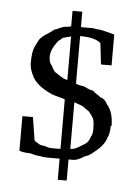

<svg xmlns="http://www.w3.org/2000/svg" viewBox="-45 -521 454 628"><g transform="rotate(5 182.0 -207.5)"><path d="M264 -81.3Q269.3 -88 269.3 -104Q269.3 -132 265.3 -140Q261.3 -148 257.3 -152.7Q253.3 -157.3 249.3 -162.7Q242.7 -166.7 237.3 -170.7Q230.7 -177.3 218.7 -181.3Q206.7 -185.3 200 -188V-34.7Q213.3 -34.7 228 -44Q242.7 -53.3 249.3 -57.3Q258.7 -64 264 -81.3ZM168 -400Q161.3 -400 156 -398Q150.7 -396 144 -394.7Q138.7 -389.3 134.7 -386.7Q130.7 -384 126.7 -378.7Q106.7 -352 106.7 -330.7Q106.7 -309.3 116 -301.3Q121.3 -289.3 128 -281.3Q138.7 -274.7 146.7 -269.3Q157.3 -261.3 170.7 -258.7V-404ZM241.3 -434.7Q250.7 -432 259.3 -432Q268 -432 310.7 -420V-318.7H276L268 -388Q249.3 -405.3 200 -405.3V-249.3Q206.7 -245.3 214 -244.7Q221.3 -244 230.7 -241.3Q240 -234.7 258.7 -230.7Q264 -224 270.7 -220.7Q277.3 -217.3 282.7 -212Q298.7 -208 306.7 -190.7Q328 -166.7 328 -121.3H325.3Q325.3 -96 318.7 -84Q312 -57.3 278.7 -32Q264 -18.7 249.3 -14.7Q226.7 0 213.3 0H197.3V69.3H168V0Q145.3 0 129.3 0Q113.3 0 104 -2.7Q93.3 -2.7 69.3 -9.3Q46.7 -9.3 34.7 -14.7V-128H69.3L81.3 -52Q86.7 -46.7 93.3 -44Q101.3 -37.3 116 -37.3Q126.7 -32 140 -32H168V-194.7Q157.3 -198.7 146 -201.3Q134.7 -204 124 -208Q70.7 -232 57.3 -264Q46.7 -285.3 46.7 -304Q46.7 -341.3 54.7 -357.3L66.7 -381.3Q76 -393.3 91.3 -402.7Q106.7 -412 113.3 -418.7Q120 -420 126 -423.3Q132 -426.7 140 -429.3Q148 -432 154.7 -432Q161.3 -432 168 -434.7V-485.3H200V-434.7Z"/></g></svg>

Font: Peddana
Style: Regular
Weight: 400
Designer: Appaji Ambarisha Darbha
Foundry: Appaji Ambarisha Darbha
Version: Version 1.0.4; ttfautohint (v1.2.25-373a) -l 7 -r 28 -G 50 -